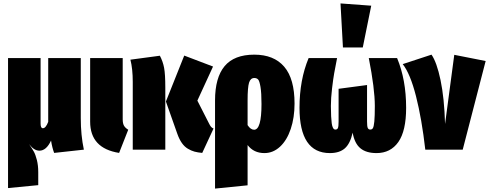

<svg xmlns="http://www.w3.org/2000/svg" viewBox="-20 -873 2853 1120"><path d="M469.2 0 295.9 19Q284.2 -11.7 277.8 -53.2Q250.5 5.9 210 5.9Q178.2 5.9 149.9 -32.2Q168.5 -4.4 177.7 12.2Q187 28.8 195.1 60.3Q203.1 91.8 203.1 130.9V207L26.9 224.1V-534.2H216.8V-151.9Q216.8 -125 230 -125Q247.1 -125 261.2 -162.1V-534.2H451.2V-184.1Q451.2 -84.5 469.2 0Z M695.8 -534.2V-176.8Q695.8 -153.3 703.1 -140.1Q710.4 -127 728 -116.2L674.8 19Q505.9 -7.8 505.9 -163.1V-534.2Z M1222.7 -484.9 1131.3 -286.1 1198.7 -153.8Q1205.1 -140.6 1210.7 -133.8Q1216.3 -127 1225.6 -123L1159.7 19Q1133.8 16.6 1114.7 11.5Q1095.7 6.3 1075.9 -5.4Q1056.2 -17.1 1041 -38.6Q1025.9 -60.1 1014.6 -91.8L947.8 -280.8L1054.7 -548.8ZM912.6 -547.9Q930.2 -514.6 937.3 -477.3Q944.3 -439.9 944.3 -360.8V0H754.4V-395Q754.4 -471.7 740.7 -524.9Z M1463.4 -554.2Q1577.6 -554.2 1637.9 -483.9Q1698.2 -413.6 1698.2 -269Q1698.2 -187 1676 -120.8Q1653.8 -54.7 1613.5 -17.3Q1573.2 20 1522.5 20Q1460 20 1424.3 -26.9V208L1234.4 227.1V-287.1Q1234.4 -420.4 1290.3 -487.3Q1346.2 -554.2 1463.4 -554.2ZM1462.4 -116.2Q1505.4 -116.2 1505.4 -266.1Q1505.4 -331.5 1499.5 -366.2Q1493.7 -400.9 1485.6 -409.4Q1477.5 -418 1463.4 -418Q1441.4 -418 1432.9 -391.1Q1424.3 -364.3 1424.3 -286.1V-143.1Q1441.9 -116.2 1462.4 -116.2Z M1966.3 -853 2145.5 -839.8 2096.2 -596.2H1980.5ZM2296.4 -534.2Q2349.1 -407.7 2349.1 -244.1Q2349.1 -109.4 2303.7 -44.7Q2258.3 20 2176.3 20Q2116.2 20 2082.3 -8.1Q2048.3 -36.1 2037.1 -99.1Q2022.9 -35.2 1991.5 -7.6Q1960 20 1904.3 20Q1727.1 20 1727.1 -244.1Q1727.1 -406.7 1780.3 -534.2H1946.3Q1935.1 -476.6 1929.4 -445.6Q1923.8 -414.6 1917 -357.4Q1910.2 -300.3 1910.2 -254.9Q1910.2 -219.7 1911.6 -194.6Q1913.1 -169.4 1915 -154.5Q1917 -139.6 1920.7 -131.1Q1924.3 -122.6 1928 -119.9Q1931.6 -117.2 1936.5 -117.2Q1947.3 -117.2 1951.2 -126.2Q1955.1 -135.3 1955.1 -164.1V-355L2121.1 -377V-164.1Q2121.1 -136.2 2125.2 -126.7Q2129.4 -117.2 2140.1 -117.2Q2150.4 -117.2 2155.5 -126Q2160.6 -134.8 2163.6 -164.8Q2166.5 -194.8 2166.5 -254.9Q2166.5 -355 2131.3 -534.2Z M2497.1 -554.2Q2527.8 -510.3 2549.8 -405.8Q2571.8 -301.3 2576.2 -149.9L2629.9 -553.2L2813 -517.1L2679.2 0H2460.9Q2440.4 -179.7 2406.7 -311.8Q2373 -443.8 2329.1 -499Z"/></svg>

Font: Fira Sans Compressed Heavy
Style: Regular
Weight: 900
Width: 1
Designer: Carrois Corporate & Edenspiekermann AG
Foundry: Carrois Corporate GbR & Edenspiekermann AG
Version: Version 4.203;PS 004.203;hotconv 1.0.88;makeotf.lib2.5.64775